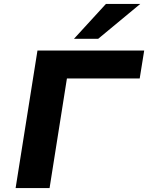

<svg xmlns="http://www.w3.org/2000/svg" viewBox="-20 -964 759 984"><path d="M60 0 172 -705H719L696 -562H323L234 0ZM359 -765 523 -944H699L483 -765Z"/></svg>

Font: Nunito Sans 7pt SemiExpanded ExtraBold
Style: Italic
Weight: 800
Width: 6
Italic angle: -9°
Designer: Vernon Adams
Foundry: Vernon Adams
Version: Version 3.101;gftools[0.9.27]